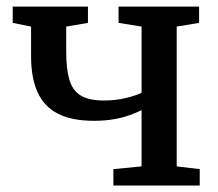

<svg xmlns="http://www.w3.org/2000/svg" viewBox="-20 -576 678 596"><path d="M332 0V-51L419.5 -59.5V-234Q403 -226 381.5 -218.2Q360 -210.5 332.8 -205.8Q305.5 -201 271.5 -201Q202.5 -201 159.5 -223.2Q116.5 -245.5 96.5 -290Q76.5 -334.5 76.5 -401V-493.5L19.5 -505V-555.5H253V-505L185.5 -493.5V-415.5Q185.5 -361.5 195.5 -328Q205.5 -294.5 231 -279.2Q256.5 -264 302.5 -264Q339.5 -264 371 -271.8Q402.5 -279.5 419.5 -288V-493.5L348 -505V-555.5H598V-505L528.5 -493.5V-59.5L600 -51V0Z"/></svg>

Font: Merriweather Medium
Style: Regular
Weight: 500
Version: Version 2.100